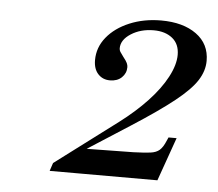

<svg xmlns="http://www.w3.org/2000/svg" viewBox="-39 -811 564 497"><g transform="rotate(5 243.5 -562.5)"><path d="M107 -356 114 -377 275 -498Q316 -529 346.5 -561.5Q377 -594 394 -626Q411 -658 411 -684Q411 -712 392.5 -727Q374 -742 344 -742Q310 -742 285 -726Q260 -710 260 -688Q260 -683 262.5 -679Q265 -675 271 -667Q279 -657 281.5 -651.5Q284 -646 284 -641Q284 -625 272.5 -614Q261 -603 242 -603Q223 -603 211 -616Q199 -629 199 -652Q199 -685 220.5 -711.5Q242 -738 279 -753.5Q316 -769 361 -769Q418 -769 452.5 -744Q487 -719 487 -675Q487 -649 471 -624Q455 -599 415.5 -567.5Q376 -536 306 -491L166 -401L181 -421L319 -423Q348 -424 363 -426Q378 -428 386.5 -435.5Q395 -443 402 -460L406 -469H427L393 -373L387 -356Z"/></g></svg>

Font: Baskervville
Style: Italic
Weight: 400
Italic angle: -18°
Designer: ANRT
Foundry: ANRT
Version: Version 1.100